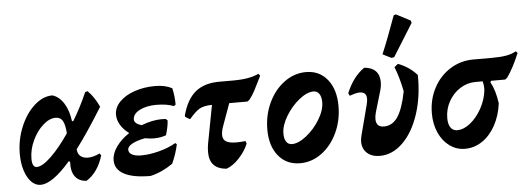

<svg xmlns="http://www.w3.org/2000/svg" viewBox="-49 -878 2838 1029"><g transform="rotate(-5 1370.0 -363.0)"><path d="M397 -117Q427 -117 461 -134L469 -123Q442 -33 379 6Q338 4 317.5 -24Q297 -52 300 -103L293 -107Q196 6 132 6Q104 6 82 -17Q60 -40 47.5 -79.5Q35 -119 35 -168Q35 -244 63.5 -313Q92 -382 138.5 -424Q185 -466 236 -466Q273 -455 297.5 -415.5Q322 -376 329 -319H336Q377 -386 413 -468L426 -472Q461 -438 486 -383Q403 -249 341 -167Q342 -143 357 -130Q372 -117 397 -117ZM296 -257Q293 -303 281 -324Q269 -345 243 -345Q209 -345 174.5 -314Q140 -283 117.5 -234.5Q95 -186 95 -137Q95 -91 120 -91Q150 -91 197.5 -136.5Q245 -182 296 -257Z M660 -299Q660 -277 699 -265Q758 -288 810 -288Q824 -288 831 -287L840 -278Q837 -239 824 -200Q794 -189 758 -189Q738 -189 711 -194Q668 -186 642 -172Q616 -158 616 -140Q616 -123 634 -113.5Q652 -104 683 -104Q727 -104 779 -117.5Q831 -131 870 -154L878 -147Q867 -95 844 -45Q785 -4 723 10Q629 10 581 -16Q533 -42 533 -90Q533 -127 559 -163.5Q585 -200 629 -229Q600 -250 583.5 -277Q567 -304 567 -333Q567 -371 597 -402Q627 -433 678 -450.5Q729 -468 789 -468Q843 -468 880 -448Q890 -405 890 -359L880 -352Q843 -367 787 -367Q733 -367 696.5 -348Q660 -329 660 -299Z M1355 -474Q1330 -423 1317 -398Q1304 -373 1286 -350L1275 -342H1177L1134 -223Q1124 -196 1124 -175Q1124 -151 1141.5 -140Q1159 -129 1198 -129Q1219 -129 1246 -132L1251 -118Q1235 -78 1201 -41.5Q1167 -5 1132 7Q1086 3 1063.5 -21Q1041 -45 1041 -90Q1041 -114 1045 -135L1084 -341Q1040 -340 1017 -327Q994 -314 962 -276H957L936 -289L934 -296Q957 -382 1005 -421.5Q1053 -461 1134 -461H1209Q1298 -461 1346 -485Z M1368 -183Q1368 -261 1399.5 -327.5Q1431 -394 1484.5 -433Q1538 -472 1601 -472Q1673 -472 1716 -418.5Q1759 -365 1759 -276Q1759 -198 1728 -132Q1697 -66 1644 -27Q1591 12 1528 12Q1455 12 1411.5 -41Q1368 -94 1368 -183ZM1674 -304Q1674 -332 1663 -348.5Q1652 -365 1632 -365Q1597 -365 1554.5 -331Q1512 -297 1482 -247Q1452 -197 1452 -154Q1452 -125 1463 -109.5Q1474 -94 1493 -94Q1528 -94 1571 -128Q1614 -162 1644 -211.5Q1674 -261 1674 -304Z M1863 -75Q1863 -88 1868 -108L1910 -269Q1915 -289 1915 -301Q1915 -338 1878 -338Q1860 -338 1824 -325L1817 -339Q1852 -425 1914 -468Q1954 -465 1975 -443.5Q1996 -422 1996 -384Q1996 -362 1989 -338L1956 -226Q1950 -205 1950 -189Q1950 -145 1993 -145Q2038 -145 2067 -188Q2096 -231 2114 -324Q2099 -400 2076 -457L2096 -473Q2158 -449 2197 -404Q2199 -290 2168 -195Q2137 -100 2081 -45Q2025 10 1957 10Q1914 10 1888.5 -13Q1863 -36 1863 -75ZM2079 -510 2064 -508 2018 -531Q2052 -611 2096 -734L2108 -738L2185 -698L2188 -685Z M2740 -475Q2706 -394 2672 -347L2661 -339H2586L2581 -332Q2607 -284 2616 -215Q2607 -148 2578.5 -96.5Q2550 -45 2507.5 -16.5Q2465 12 2415 12Q2370 12 2333 -14.5Q2296 -41 2275 -87.5Q2254 -134 2254 -192Q2254 -267 2286.5 -328.5Q2319 -390 2375.5 -425.5Q2432 -461 2500 -461H2601Q2648 -461 2678.5 -466.5Q2709 -472 2731 -485ZM2540 -340H2501Q2457 -340 2418.5 -315.5Q2380 -291 2357 -249.5Q2334 -208 2334 -160Q2334 -127 2346.5 -109Q2359 -91 2382 -91Q2417 -91 2452.5 -119.5Q2488 -148 2513.5 -194Q2539 -240 2545 -290Q2547 -316 2540 -340Z"/></g></svg>

Font: Alegreya
Style: Bold Italic
Weight: 700
Italic angle: -7°
Designer: Juan Pablo del Peral
Foundry: Huerta Tipografica
Version: Version 2.007; ttfautohint (v1.6)